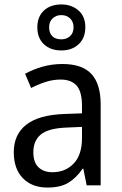

<svg xmlns="http://www.w3.org/2000/svg" viewBox="-20 -834 548 864"><path d="M261 -546Q350 -546 391.5 -501Q433 -456 433 -364V0H370L355 -75H352Q322 -32 286.5 -11Q251 10 193 10Q124 10 83 -32Q42 -74 42 -149Q42 -229 98.5 -273Q155 -317 269 -321L349 -324V-357Q349 -422 324.5 -449Q300 -476 253 -476Q218 -476 184.5 -465Q151 -454 120 -438L93 -502Q127 -521 170 -533.5Q213 -546 261 -546ZM281 -260Q198 -257 164 -229Q130 -201 130 -149Q130 -103 153.5 -81Q177 -59 216 -59Q274 -59 311.5 -98Q349 -137 349 -213V-263ZM256 -607Q207 -607 177.5 -635Q148 -663 148 -711Q148 -759 177.5 -786.5Q207 -814 256 -814Q302 -814 333 -787Q364 -760 364 -712Q364 -663 334 -635Q304 -607 256 -607ZM256 -657Q280 -657 295.5 -671.5Q311 -686 311 -711Q311 -736 295.5 -751Q280 -766 256 -766Q232 -766 216.5 -751Q201 -736 201 -711Q201 -686 215 -671.5Q229 -657 256 -657Z"/></svg>

Font: Noto Sans Sinhala UI SemiCondensed
Style: Regular
Weight: 400
Width: 4
Designer: Jelle Bosma - Monotype Design Team
Foundry: Monotype Imaging Inc.
Version: Version 2.006; ttfautohint (v1.8.4.7-5d5b)